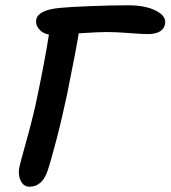

<svg xmlns="http://www.w3.org/2000/svg" viewBox="-20 -687 645 726"><path d="M91.8 19Q69.3 19 58.3 -3.4Q47.4 -25.9 53.2 -55.2Q54.2 -62.5 81.3 -159.7Q108.4 -256.8 123 -331.1Q150.4 -462.9 165 -556.2Q140.6 -560.5 127 -577.6Q113.3 -594.7 117.2 -613.8Q125 -649.4 207 -657.2Q240.2 -660.6 320.6 -663.8Q400.9 -667 463.9 -667Q529.8 -667 569.8 -646.5Q609.9 -626 604 -596.2Q596.7 -558.1 538.1 -558.1Q518.1 -558.1 468 -562Q418 -565.9 382.8 -565.9Q354.5 -565.9 277.8 -561Q268.1 -501 233.9 -331.1Q213.9 -236.8 192.1 -153.8Q170.4 -70.8 158.2 -36.1Q137.2 19 91.8 19Z"/></svg>

Font: Shantell Sans Irregular Bouncy
Style: Italic
Weight: 500
Italic angle: -11.31°
Designer: Stephen Nixon, Anya Danilova, Shantell Martin
Foundry: Arrow Type
Version: Version 1.006;[9816181b4]